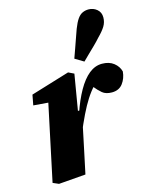

<svg xmlns="http://www.w3.org/2000/svg" viewBox="-119 -869 756 957"><g transform="rotate(-15 258.5 -390.0)"><path d="M236 -192 224 -302H252Q274 -367 301 -414.5Q328 -462 359 -487Q390 -512 426 -512Q463 -512 486.5 -493.5Q510 -475 517 -448Q514 -413 494.5 -387Q475 -361 438 -361Q407 -361 389 -376Q371 -391 351 -416L337 -434L388 -421L362 -418Q339 -393 319.5 -362.5Q300 -332 280 -291Q260 -250 236 -192ZM35 -2 124 -422 179 -389 42 -400 52 -453 252 -514 281 -500 250 -316 269 -315 254 -237Q241 -174 228.5 -115.5Q216 -57 204 0L65 11ZM300 -572Q309 -596 317 -619.5Q325 -643 333.5 -666.5Q342 -690 350 -713Q362 -744 374 -761Q386 -778 400.5 -784.5Q415 -791 431 -791Q456 -791 474.5 -775.5Q493 -760 493 -734Q493 -709 480.5 -688.5Q468 -668 442 -642Q427 -625 410.5 -609Q394 -593 377.5 -577Q361 -561 345 -545Z"/></g></svg>

Font: Source Serif 4 ExtraBold
Style: Italic
Weight: 800
Italic angle: -12°
Designer: Frank Grießhammer
Foundry: Adobe Systems Incorporated
Version: Version 4.004;hotconv 1.0.116;makeotfexe 2.5.65601